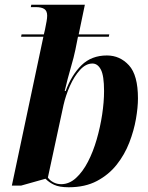

<svg xmlns="http://www.w3.org/2000/svg" viewBox="-20 -780 624 810"><path d="M270 10Q230 10 208 -0.5Q186 -11 172 -26L69 3H30L163 -625H69L71 -635H165L170 -656Q174 -676 176.5 -690Q179 -704 179 -714Q179 -734 167 -742Q155 -750 131 -750H110L112 -760H338L312 -635H441L439 -625H309L298 -570Q292 -540 278.5 -494Q265 -448 253 -396H257Q282 -464 324 -505Q366 -546 431 -546Q486 -546 524 -504.5Q562 -463 562 -365Q562 -327 553.5 -278Q545 -229 525.5 -178.5Q506 -128 472.5 -85.5Q439 -43 389 -16.5Q339 10 270 10ZM238 -3Q272 -3 300.5 -29Q329 -55 351 -97.5Q373 -140 388 -192Q403 -244 411 -297Q419 -350 419 -396Q419 -461 405.5 -486.5Q392 -512 370 -512Q342 -512 317.5 -485Q293 -458 275 -417.5Q257 -377 248 -337L182 -31Q190 -19 205 -11Q220 -3 238 -3Z"/></svg>

Font: Noto Serif Display SemiCondensed
Style: Bold Italic
Weight: 700
Width: 4
Italic angle: -12°
Designer: Monotype Design Team
Foundry: Monotype Imaging Inc.
Version: Version 2.009